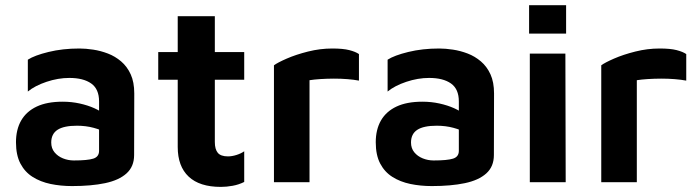

<svg xmlns="http://www.w3.org/2000/svg" viewBox="-20 -707 2706 745"><path d="M259.8 15Q215.4 15 176.2 6.8Q137 -1.4 106.7 -20.5Q76.4 -39.6 59.2 -72.4Q42 -105.2 42 -155Q42 -204.4 62.2 -239.5Q82.4 -274.6 122.4 -293.5Q162.4 -312.4 223 -312.4Q257.6 -312.4 289.3 -305.4Q321 -298.4 346.3 -287Q371.6 -275.6 387 -261.8L394.4 -190.4Q373.8 -202.8 343.5 -211Q313.2 -219.2 278.6 -219.2Q227.6 -219.2 203.2 -203.3Q178.8 -187.4 178.8 -154Q178.8 -131.6 191.5 -116.1Q204.2 -100.6 224.3 -92.5Q244.4 -84.4 266.6 -84.4Q319.6 -84.4 342 -91.5Q364.4 -98.6 364.4 -121.8V-313.6Q364.4 -361.4 334 -383Q303.6 -404.6 249 -404.6Q205.4 -404.6 160.4 -389.5Q115.4 -374.4 88 -351.8V-475.4Q113.6 -492 168.3 -505.4Q223 -518.8 288.2 -518.8Q312.8 -518.8 341.7 -514.4Q370.6 -510 398.6 -499.3Q426.6 -488.6 449.9 -468.8Q473.2 -449 487.1 -418.7Q501 -388.4 501 -344.4L500.4 -105.4Q500.4 -60.8 471 -34.2Q441.6 -7.6 387.8 3.7Q334 15 259.8 15Z M837.2 18.2Q754.2 18.2 711.9 -21.8Q669.6 -61.8 669.6 -136.6V-397.6H594V-505H669.6V-644.2H813.6V-505H927.6V-397.6H813.6V-156Q813.6 -127.8 825.1 -114Q836.6 -100.2 864.6 -100.2Q880.2 -100.2 897.8 -105.8Q915.4 -111.4 927.6 -120V-1Q907 9.4 883.1 13.8Q859.2 18.2 837.2 18.2Z M1043 0V-453.6Q1056.8 -464 1092.5 -479.6Q1128.2 -495.2 1175.2 -507Q1222.2 -518.8 1269.4 -518.8Q1311 -518.8 1335.2 -512.6Q1359.4 -506.4 1372.8 -497.2V-394.2Q1354 -397.8 1328.3 -399.9Q1302.6 -402 1275.4 -401.9Q1248.2 -401.8 1223.4 -400.2Q1198.6 -398.6 1181 -395.8V0Z M1655.8 15Q1611.4 15 1572.2 6.8Q1533 -1.4 1502.7 -20.5Q1472.4 -39.6 1455.2 -72.4Q1438 -105.2 1438 -155Q1438 -204.4 1458.2 -239.5Q1478.4 -274.6 1518.4 -293.5Q1558.4 -312.4 1619 -312.4Q1653.6 -312.4 1685.3 -305.4Q1717 -298.4 1742.3 -287Q1767.6 -275.6 1783 -261.8L1790.4 -190.4Q1769.8 -202.8 1739.5 -211Q1709.2 -219.2 1674.6 -219.2Q1623.6 -219.2 1599.2 -203.3Q1574.8 -187.4 1574.8 -154Q1574.8 -131.6 1587.5 -116.1Q1600.2 -100.6 1620.3 -92.5Q1640.4 -84.4 1662.6 -84.4Q1715.6 -84.4 1738 -91.5Q1760.4 -98.6 1760.4 -121.8V-313.6Q1760.4 -361.4 1730 -383Q1699.6 -404.6 1645 -404.6Q1601.4 -404.6 1556.4 -389.5Q1511.4 -374.4 1484 -351.8V-475.4Q1509.6 -492 1564.3 -505.4Q1619 -518.8 1684.2 -518.8Q1708.8 -518.8 1737.7 -514.4Q1766.6 -510 1794.6 -499.3Q1822.6 -488.6 1845.9 -468.8Q1869.2 -449 1883.1 -418.7Q1897 -388.4 1897 -344.4L1896.4 -105.4Q1896.4 -60.8 1867 -34.2Q1837.6 -7.6 1783.8 3.7Q1730 15 1655.8 15Z M2035.8 0V-499H2173.8L2175 0ZM2033 -576.6V-686.8H2176.6V-576.6Z M2313 0V-453.6Q2326.8 -464 2362.5 -479.6Q2398.2 -495.2 2445.2 -507Q2492.2 -518.8 2539.4 -518.8Q2581 -518.8 2605.2 -512.6Q2629.4 -506.4 2642.8 -497.2V-394.2Q2624 -397.8 2598.3 -399.9Q2572.6 -402 2545.4 -401.9Q2518.2 -401.8 2493.4 -400.2Q2468.6 -398.6 2451 -395.8V0Z"/></svg>

Font: Maven Pro VF Beta
Style: Regular
Weight: 400
Designer: Joe Prince
Foundry: Joe Prince
Version: Version 2.002